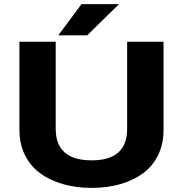

<svg xmlns="http://www.w3.org/2000/svg" viewBox="-20 -903 890 934"><path d="M263.5 -731 376.5 -883H559L404 -731ZM426 11Q350 11 285.8 -7.5Q221.5 -26 174.5 -60.8Q127.5 -95.5 101 -149.2Q74.5 -203 74.5 -270.5V-700H251V-276.5Q251 -123 426 -123Q512 -123 555.2 -161Q598.5 -199 598.5 -278V-700H775.5V-270.5Q775.5 -203 749.5 -149.2Q723.5 -95.5 676.8 -60.8Q630 -26 566.2 -7.5Q502.5 11 426 11Z"/></svg>

Font: League Mono Wide
Style: Bold
Weight: 700
Width: 8
Designer: Tyler Finck
Foundry: The League of Moveable Type / Tyler Finck
Version: Version 2.210